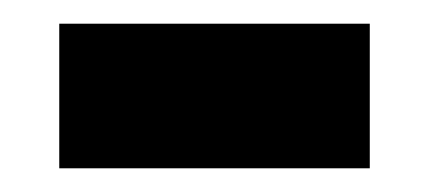

<svg xmlns="http://www.w3.org/2000/svg" viewBox="-20 -349 362 162"><path d="M30 -207H292V-329H30Z"/></svg>

Font: Noto Kufi Arabic
Style: Bold
Weight: 700
Designer: Monotype Design Team, David Williams, Khaled Hosny
Foundry: Google LLC
Version: Version 2.109